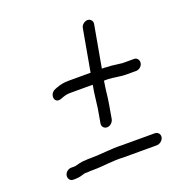

<svg xmlns="http://www.w3.org/2000/svg" viewBox="-115 -713 771 816"><g transform="rotate(-20 270.5 -304.5)"><path d="M344 -334 346 -347H364L386 -345C407 -343 422 -339 443 -339H489C502 -339 516 -350 518 -364C520 -378 511 -390 498 -390H450C446 -390 442 -390 438 -391L421 -393C407 -395 391 -397 376 -397C371 -398 365 -398 360 -398H355L389 -588C391 -601 382 -613 368 -613C354 -613 340 -601 338 -588L304 -398H204C182 -398 166 -394 149 -388L139 -384C108 -372 113 -323 149 -337L160 -341C171 -345 181 -347 195 -347H295L293 -334C291 -323 289 -312 288 -301C285 -283 284 -264 281 -245L270 -182C267 -168 277 -156 291 -156C305 -156 318 -168 321 -182L332 -246C337 -272 339 -305 344 -334ZM135 -5H136H148C155 -6 163 -6 172 -6C219 -6 266 -15 311 -12H463C477 -12 492 -24 494 -38C496 -52 486 -63 472 -63H322C276 -65 229 -57 181 -57C172 -57 163 -57 156 -56C135 -56 125 -51 106 -47H88C75 -47 61 -36 59 -22C57 -8 66 4 79 4H88C107 4 118 0 135 -5ZM340 -304ZM438 -391ZM311 -12Z"/></g></svg>

Font: Blanket
Style: LightObl
Weight: 300
Foundry: Cannot Into Space Fonts
Version: Version 0.9